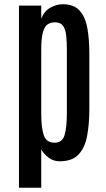

<svg xmlns="http://www.w3.org/2000/svg" viewBox="-20 -759 504 914"><path d="M70.3 134.8V-732.4H176.3V-670.4Q190.9 -706.5 220 -722.7Q249 -738.8 278.8 -738.8Q332 -738.8 359.4 -708Q386.7 -677.2 396 -624.3Q405.3 -571.3 405.3 -504.9V-239.3Q405.3 -169.4 395 -113.3Q384.8 -57.1 354.5 -24.2Q324.2 8.8 263.2 8.8Q234.9 8.8 211.7 -8.3Q188.5 -25.4 176.3 -47.9V134.8ZM240.7 -79.6Q275.9 -80.1 287.1 -115Q298.3 -149.9 298.3 -223.1V-521Q298.3 -560.1 295.2 -589.6Q292 -619.1 280 -636Q268.1 -652.8 242.2 -652.8Q221.7 -652.8 207 -643.3Q192.4 -633.8 184.3 -605.5Q176.3 -577.1 176.3 -521V-219.2Q176.3 -149.9 188.5 -114.7Q200.7 -79.6 240.7 -79.6Z"/></svg>

Font: Antonio Medium
Style: Regular
Weight: 500
Designer: Vernon Adams
Foundry: Vernon Adams
Version: Version 1.002